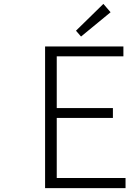

<svg xmlns="http://www.w3.org/2000/svg" viewBox="-20 -968 666 988"><path d="M212 0V-729H615V-678H272V-412H561V-361H272V-52H626V0ZM397 -780 371 -810 512 -948 549 -905Z"/></svg>

Font: NotoSansHansLight
Style: Regular
Weight: 300
Designer: Ryoko NISHIZUKA  (kana & ideographs); Paul D. Hunt (Latin, Greek & Cyrillic); Wenlong ZHANG  (bopomofo); Sandoll Communi
Foundry: Adobe Systems Incorporated
Version: Version 1.00;December 8, 2021;FontCreator 13.0.0.2675 64-bit